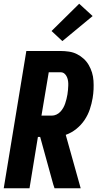

<svg xmlns="http://www.w3.org/2000/svg" viewBox="-20 -1008 540 1028"><path d="M0 0 121 -735H304Q327 -735 350 -731.5Q373 -728 392.5 -718Q412 -708 428 -693.5Q444 -679 455 -660Q466 -641 472.5 -620Q479 -599 480.5 -576Q482 -553 481 -530Q480 -507 476 -483Q471 -453 461 -423Q451 -393 433 -366Q415 -339 389 -318Q363 -297 332 -286L412 0H272L265 -21L195 -275H183L138 0ZM202 -389H258Q270 -389 282 -394.5Q294 -400 303 -409.5Q312 -419 318.5 -430.5Q325 -442 329 -454Q333 -466 336 -478Q339 -490 341 -502Q343 -514 344 -526Q345 -538 345.5 -550Q346 -562 344.5 -573.5Q343 -585 338.5 -595.5Q334 -606 325.5 -613.5Q317 -621 305 -621H241ZM314 -788 256 -842 404 -988 476 -922Z"/></svg>

Font: Iosevka SS18 Heavy
Style: Italic
Weight: 900
Italic angle: -9°
Monospace: yes
Designer: Belleve Invis
Foundry: Belleve Invis
Version: Version 25.1.1; ttfautohint (v1.8.4)